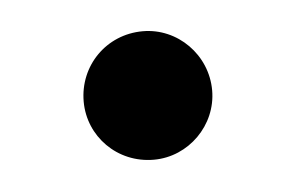

<svg xmlns="http://www.w3.org/2000/svg" viewBox="-27 -154 305 198"><g transform="rotate(-5 125.5 -55.5)"><path d="M126 11C162 11 192 -19 192 -55C192 -92 162 -122 126 -122C88 -122 59 -92 59 -55C59 -19 88 11 126 11Z"/></g></svg>

Font: 寒蝉半圆体
Style: Regular
Weight: 400
Designer: Yoshimichi Ohira & Warren
Foundry: ChillType
Version: Version 1.800;Glyphs 3.1.1 (3135)